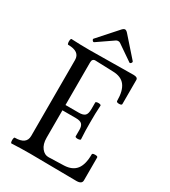

<svg xmlns="http://www.w3.org/2000/svg" viewBox="-208 -962 942 1066"><g transform="rotate(30 263.0 -429.0)"><path d="M42 3Q38 3 36.5 -6Q35 -15 36.5 -24.5Q38 -34 42 -34Q116 -34 116 -88V-575Q116 -629 41 -629Q37 -629 35.5 -638.5Q34 -648 35.5 -657Q37 -666 41 -666Q100 -663 157 -663Q228 -663 298.5 -664.5Q369 -666 439 -666Q466 -666 466 -649V-495Q466 -489 457.5 -487Q449 -485 440.5 -487Q432 -489 432 -495Q432 -560 407.5 -592Q383 -624 330 -625L215 -629Q195 -629 195 -605V-332H281Q307 -332 319 -342.5Q331 -353 331 -385V-426Q331 -431 339.5 -432.5Q348 -434 356.5 -432.5Q365 -431 365 -426Q363 -399 362.5 -372Q362 -345 362 -318Q362 -291 362.5 -264Q363 -237 365 -210Q365 -206 356.5 -204Q348 -202 339.5 -203.5Q331 -205 331 -210V-252Q331 -275 320.5 -286.5Q310 -298 281 -298H195V-122Q195 -81 214 -57Q233 -33 259 -34L356 -37Q408 -39 433 -70.5Q458 -102 458 -167Q458 -173 467 -174.5Q476 -176 484.5 -174.5Q493 -173 493 -167V-21Q493 3 458 3Q384 3 309 1.5Q234 0 160 0Q101 0 42 3ZM159 -714Q153 -710 147.5 -717.5Q142 -725 146 -729L254 -850Q264 -861 272 -861Q280 -861 290 -850L396 -730Q401 -725 395 -717.5Q389 -710 384 -714L285 -782Q280 -786 272 -786Q263 -786 258 -782Z"/></g></svg>

Font: Junicode Two Beta Condensed
Style: Regular
Weight: 400
Width: 3
Designer: Peter S. Baker
Foundry: Briery Creek Software
Version: Version 1.053; ttfautohint (v1.8.4)